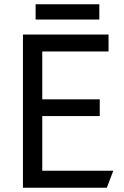

<svg xmlns="http://www.w3.org/2000/svg" viewBox="-20 -875 576 895"><path d="M443 -855V-784H146V-855ZM478 0H87V-714H486V-635H177V-412H445V-334H177V-79H508Z"/></svg>

Font: Advent Sans Logo
Style: Regular
Weight: 400
Designer: Types & Symbols
Foundry: Types & Symbols
Version: Version 1.002